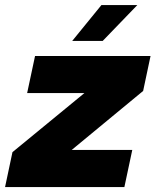

<svg xmlns="http://www.w3.org/2000/svg" viewBox="-52 -758 630 778"><path d="M218.5 -150.5H484L452 0H-31.5L-1.5 -141.5L306 -394L311 -381H58L90 -531H558L528 -389.5L223.5 -138ZM240.5 -592 359 -737.5H504.5L364 -592Z"/></svg>

Font: Epilogue Black
Style: Italic
Weight: 900
Italic angle: -12°
Designer: Tyler Finck
Foundry: Etcetera Type Co
Version: Version 2.111